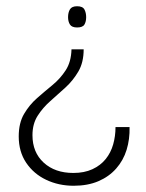

<svg xmlns="http://www.w3.org/2000/svg" viewBox="-20 -396 469 615"><path d="M209 -238H248Q248 -196 231 -167Q214 -138 190 -116Q166 -94 141.5 -72.5Q117 -51 100.5 -25Q84 1 84 37Q84 92 120 125Q156 158 215 158Q250 158 276 146Q302 134 318.5 113.5Q335 93 342.5 66.5Q350 40 350 11H395Q396 50 385.5 84Q375 118 352 144Q329 170 295 184.5Q261 199 216 199Q168 199 128 180Q88 161 64 125.5Q40 90 40 41Q40 -2 57 -31Q74 -60 98.5 -81.5Q123 -103 148 -123.5Q173 -144 190.5 -171Q208 -198 209 -238ZM227 -376Q245 -376 250.5 -365.5Q256 -355 256 -341Q256 -327 250.5 -317.5Q245 -308 227 -308Q210 -308 204 -317.5Q198 -327 198 -341Q198 -356 204 -366Q210 -376 227 -376Z"/></svg>

Font: Darker Grotesque Light
Style: Regular
Weight: 400
Version: Version 1.000;gftools[0.9.28]